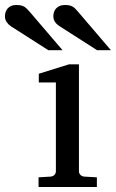

<svg xmlns="http://www.w3.org/2000/svg" viewBox="-121 -753 467 773"><path d="M34.2 0V-39.1L83 -42Q92.3 -43 98.1 -48.8Q104 -54.7 104 -64V-420.9H35.2V-456.1L157.2 -494.1H196.8V-64Q196.8 -54.7 202.9 -48.8Q209 -43 217.8 -42L269 -39.1V0ZM73.7 -550.8 -78.1 -647.9Q-87.9 -654.8 -94.5 -664.6Q-101.1 -674.3 -101.1 -688Q-101.1 -695.8 -98.6 -703.9Q-96.2 -711.9 -90.8 -718.3Q-85.4 -724.6 -76.7 -728.8Q-67.9 -732.9 -55.2 -732.9Q-44.4 -732.9 -36.9 -731.2Q-29.3 -729.5 -23.4 -726.1Q-17.6 -722.7 -12.7 -717.5Q-7.8 -712.4 -2 -706.1L130.9 -550.8ZM270 -550.8 118.2 -647.9Q107.4 -654.8 100.6 -664.6Q93.8 -674.3 93.8 -688Q93.8 -695.8 96.2 -703.9Q98.6 -711.9 104.2 -718.3Q109.9 -724.6 118.9 -728.8Q127.9 -732.9 141.1 -732.9Q151.4 -732.9 158.7 -731.2Q166 -729.5 171.9 -726.1Q177.7 -722.7 182.6 -717.5Q187.5 -712.4 192.9 -706.1L325.7 -550.8Z"/></svg>

Font: Charis SIL Phon
Style: Regular
Weight: 400
Foundry: SIL International
Version: Version 5.000